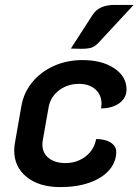

<svg xmlns="http://www.w3.org/2000/svg" viewBox="-20 -754 565 783"><path d="M38 -140Q38 -156 41 -172L67 -320Q76 -375 111 -418Q146 -461 199.5 -485Q253 -509 316 -509Q396 -509 446 -475.5Q496 -442 496 -389Q496 -355 467 -333.5Q438 -312 392 -312Q394 -324 394 -331Q394 -367 369 -389.5Q344 -412 302 -412Q255 -412 220 -385Q185 -358 178 -315L154 -179Q153 -174 153 -164Q153 -130 178.5 -109.5Q204 -89 247 -89Q294 -89 329 -116Q364 -143 372 -187Q409 -187 431.5 -172.5Q454 -158 454 -135Q454 -93 425 -60Q396 -27 344.5 -9Q293 9 226 9Q140 9 89 -32Q38 -73 38 -140ZM358 -694Q384 -734 448 -734H525L382 -580Q368 -565 354 -560Q340 -555 311 -555Q286 -555 269 -556Z"/></svg>

Font: K2D SemiBold
Style: Italic
Weight: 600
Italic angle: -10°
Designer: Katatrad Aksorn Co.,Ltd.
Foundry: Cadson Demak Co.,Ltd.
Version: Version 1.000; ttfautohint (v1.6)